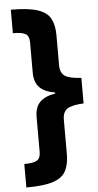

<svg xmlns="http://www.w3.org/2000/svg" viewBox="-65 -837 560 1092"><g transform="rotate(-5 215.0 -291.5)"><path d="M40 -799Q140 -799 193 -781.5Q246 -764 266 -727Q286 -690 286 -631V-461Q286 -416 313 -398.5Q340 -381 406 -378V-232Q340 -229 313 -211.5Q286 -194 286 -149V48Q286 106 266 143.5Q246 181 193 198.5Q140 216 40 216V82Q93 82 113 69Q133 56 133 22V-178Q133 -235 163 -264Q193 -293 250 -302V-308Q193 -317 163 -346Q133 -375 133 -432V-605Q133 -640 113 -652.5Q93 -665 40 -665Z"/></g></svg>

Font: Noto Sans Sinhala UI ExtraCondensed Black
Style: Regular
Weight: 900
Width: 2
Designer: Jelle Bosma - Monotype Design Team
Foundry: Monotype Imaging Inc.
Version: Version 2.006; ttfautohint (v1.8.4.7-5d5b)